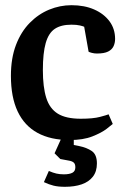

<svg xmlns="http://www.w3.org/2000/svg" viewBox="-20 -528 489 739"><path d="M248 11Q175 11 124.5 -16.5Q74 -44 48 -99Q22 -154 22 -236Q22 -304 41.5 -355Q61 -406 94.5 -440Q128 -474 169.5 -491Q211 -508 255 -508Q305 -508 342.5 -491.5Q380 -475 401.5 -446Q423 -417 423 -378Q423 -363 417 -350Q411 -337 396 -329.5Q381 -322 353 -322Q343 -322 333.5 -324.5Q324 -327 321 -329L304 -425Q300 -427 287.5 -430Q275 -433 255 -433Q215 -433 191 -417Q167 -401 156 -362.5Q145 -324 145 -258Q145 -193 158 -151.5Q171 -110 202.5 -90.5Q234 -71 291 -71Q338 -71 364.5 -78Q391 -85 398 -88L414 -51Q411 -48 391 -32.5Q371 -17 335.5 -3Q300 11 248 11ZM230 191Q204 191 186 186.5Q168 182 149 173L168 130Q184 137 197 140Q210 143 226 143Q247 143 258.5 137Q270 131 270 116Q270 103 263.5 97.5Q257 92 244 90L212 84L190 62L218 0H264V30L284 34Q314 40 333.5 53.5Q353 67 353 101Q353 132 337.5 152Q322 172 294.5 181.5Q267 191 230 191Z"/></svg>

Font: Faustina Light SemiBold
Style: Regular
Weight: 600
Version: Version 1.200